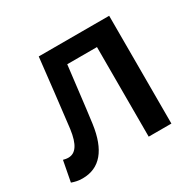

<svg xmlns="http://www.w3.org/2000/svg" viewBox="-128 -693 867 850"><g transform="rotate(-30 306.0 -268.5)"><path d="M65 14C154 14 206 -50 223 -172C236 -268 246 -363 258 -458H410V0H526V-551H166C153 -435 140 -318 126 -203C116 -128 92 -97 56 -97C46 -97 38 -99 30 -101L10 4C27 10 43 14 65 14Z"/></g></svg>

Font: ChiuKong Gothic CL Medium
Style: Regular
Weight: 500
Designer: Ryoko NISHIZUKA 西塚涼子 (kana, bopomofo & ideographs); Paul D. Hunt (Latin, Greek & Cyrillic); Sandoll Communications 산돌커뮤니
Foundry: Adobe
Version: Version 1.300